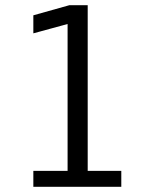

<svg xmlns="http://www.w3.org/2000/svg" viewBox="-20 -720 590 740"><path d="M108.5 0V-61.5H240.5V-627.5L108.5 -591.5V-661L247.5 -700H318V-61.5H447.5V0Z"/></svg>

Font: Trispace SemiCondensed Light
Style: Regular
Weight: 300
Width: 4
Designer: Tyler Finck
Foundry: Etcetera Type Company
Version: Version 1.210; ttfautohint (v1.8.3)